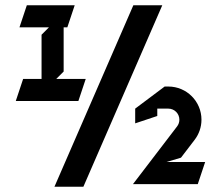

<svg xmlns="http://www.w3.org/2000/svg" viewBox="-20 -690 840 730"><path d="M606 -361 494 -277V-221L578 -249V-277H620C643.2 -277 662 -258.2 662 -235C662 -225.4 658.8 -216.6 653.4 -209.5L485.6 10H732L760 -74H613L668.1 -90.5L720.1 -158.5C736.3 -179.7 746 -206.2 746 -235C746 -304.6 689.6 -361 620 -361ZM487 -670 187 20H297L597 -670ZM82 -670 54 -586H166L138 -558V-390H68L40 -306H278L306 -390H194L222 -418V-586H236L264 -670Z"/></svg>

Font: Abibas
Style: Medium
Weight: 500
Version: Version 0.3